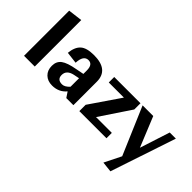

<svg xmlns="http://www.w3.org/2000/svg" viewBox="-63 -778 1260 1260"><g transform="rotate(45 567.5 -147.5)"><path d="M145.9 0V-431.5L46.3 -419V0Z M413.7 -37.4 438.6 0H504.4V-217.1Q504.4 -328.3 368.3 -328.3Q299.8 -328.3 270.5 -301.2Q241.1 -274 235.8 -217.1L317.6 -207.3Q321.2 -279.4 365.7 -279.4Q405.7 -279.4 405.7 -223.3V-191.3L350.5 -180.6Q280.2 -168.1 250.9 -146.4Q221.5 -124.6 221.5 -82.7Q221.5 -40.9 246.9 -16.5Q272.2 8 314.1 8Q376.3 8 413.7 -37.4ZM309.6 -85.4Q309.6 -130.8 365.7 -143.2L405.7 -151.2V-72.1Q379 -43.6 355 -43.6Q309.6 -43.6 309.6 -85.4Z M811.4 -49.8H664.6L806.9 -262.5V-320.3H563.2V-269.6H703.7L559.6 -58.7V0H811.4Z M1135.2 -320.3H1078.3L1010.7 -111.2L925.3 -320.3H826.5L968 10.7L910.1 127.2L983.1 135.2Z"/></g></svg>

Font: Gidugu
Style: Regular
Weight: 400
Designer: Purushoth Kumar Guthula
Foundry: Silicon Andhra, USA.
Version: Version 1.0.5; ttfautohint (v1.2.25-373a) -l 7 -r 28 -G 50 -